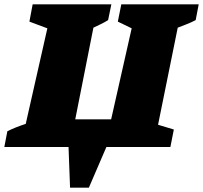

<svg xmlns="http://www.w3.org/2000/svg" viewBox="-63 -680 939 888"><path d="M-43 0 -29 -73Q-9 -83 12.5 -91.5Q34 -100 56 -107L156 -549L73 -580L88 -660H452L437 -587Q421 -577 403.5 -568.5Q386 -560 369 -552L285 -128H451L546 -549L482 -580L498 -660H856L842 -587Q823 -577 801.5 -568.5Q780 -560 759 -552L668 -103L741 -81L725 0H429L348 188H261L254 0Z"/></svg>

Font: Piazzolla Black
Style: Italic
Weight: 900
Italic angle: -11.3°
Designer: Juan Pablo del Peral
Foundry: Huerta Tipografica
Version: Version 1.330